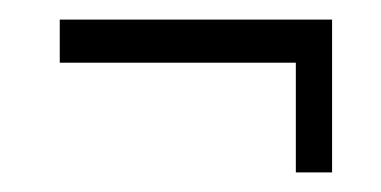

<svg xmlns="http://www.w3.org/2000/svg" viewBox="-20 -510 389 196"><path d="M282 -334V-446H41V-490H319V-334Z"/></svg>

Font: Oswald ExtraLight
Style: Regular
Weight: 250
Designer: Vernon Adams
Foundry: Vernon Adams
Version: Version 4.103;gftools[0.9.33.dev8+g029e19f]